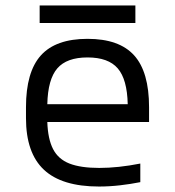

<svg xmlns="http://www.w3.org/2000/svg" viewBox="-20 -672 640 702"><path d="M342 10Q206 10 140.5 -51.5Q75 -113 75 -240V-280Q75 -409 129.5 -469.5Q184 -530 300 -530Q416 -530 470.5 -469.5Q525 -409 525 -280V-226H153Q155 -164 174 -127Q193 -90 234 -74Q275 -58 343 -58Q412 -58 493 -74V-6Q458 1 419 5.5Q380 10 342 10ZM153 -291H447Q445 -382 410.5 -422Q376 -462 300 -462Q224 -462 189.5 -422Q155 -382 153 -291ZM125 -588V-652H475V-588Z"/></svg>

Font: M PLUS Code Latin 60
Style: Regular
Weight: 400
Width: 7
Monospace: yes
Designer: Coji Morishita
Foundry: UNDERFOREST DESIGN
Version: Version 1.005; ttfautohint (v1.8.3)